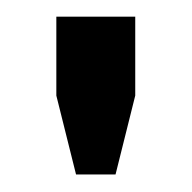

<svg xmlns="http://www.w3.org/2000/svg" viewBox="-20 -676 228 228"><path d="M46.9 -656.2H140.6V-562.5L117.2 -468.8H70.3L46.9 -562.5Z"/></svg>

Font: Lambda
Style: Regular
Weight: 400
Designer: GGBotNet
Version: 0.22